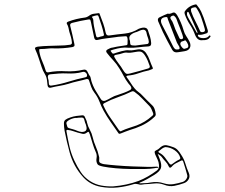

<svg xmlns="http://www.w3.org/2000/svg" viewBox="-20 -851 1040 889"><path d="M918 -665Q905 -663 896.5 -670Q888 -677 883 -690Q874 -715 859.5 -737Q845 -759 836 -784Q833 -792 835 -797Q852 -823 883 -830Q888 -832 890.5 -829Q893 -826 895 -823Q905 -811 911.5 -797Q918 -783 923 -769Q928 -755 932.5 -740.5Q937 -726 942 -711Q945 -698 934 -696Q927 -694 919 -691.5Q911 -689 902 -690Q897 -692 896 -687Q896 -686 897 -684.5Q898 -683 899 -681Q907 -674 922.5 -674.5Q938 -675 945 -682Q947 -684 948.5 -686Q950 -688 953 -686Q956 -684 954.5 -681.5Q953 -679 951 -677Q943 -664 918 -665ZM917 -702Q933 -703 928 -718Q925 -730 921 -742Q917 -754 913 -766Q906 -788 892 -810Q888 -818 882.5 -817.5Q877 -817 871 -815Q864 -812 864 -807.5Q864 -803 865 -798Q873 -775 884.5 -753Q896 -731 906 -708Q908 -702 917 -702ZM892 -698H894V-703Q884 -726 874 -748.5Q864 -771 854 -793Q852 -797 849 -796Q846 -795 846 -790Q845 -784 847 -778.5Q849 -773 852 -768Q862 -751 872 -733Q882 -715 892 -698ZM757 -788Q763 -786 767 -787.5Q771 -789 775 -790Q784 -795 789.5 -792Q795 -789 800 -781Q819 -749 830 -711Q834 -696 842.5 -683.5Q851 -671 858 -657Q865 -641 859 -629Q853 -617 835 -614Q828 -613 819.5 -611.5Q811 -610 803 -609Q785 -606 777 -621Q766 -641 755 -661.5Q744 -682 734 -703Q723 -727 712 -753Q708 -766 719 -771Q730 -776 739 -780.5Q748 -785 757 -788ZM253 -640Q267 -640 280 -641Q293 -642 306 -644Q314 -647 313 -654Q312 -667 308.5 -679.5Q305 -692 301 -704Q299 -713 297 -722.5Q295 -732 290 -740Q286 -747 296 -751Q333 -765 375 -770Q382 -771 391 -777Q401 -785 412.5 -787Q424 -789 436 -790Q440 -791 441 -787.5Q442 -784 443 -782Q451 -762 458 -742Q465 -722 469 -701Q472 -684 488 -687Q523 -692 557.5 -695.5Q592 -699 623 -718Q627 -720 632 -721Q637 -722 641 -723Q649 -724 655.5 -721.5Q662 -719 665 -711Q670 -697 674.5 -682Q679 -667 680 -651Q680 -644 677.5 -640.5Q675 -637 667 -636Q644 -635 621 -632Q598 -629 575 -630Q558 -632 541 -629.5Q524 -627 507 -622Q505 -621 498.5 -619.5Q492 -618 492 -615Q493 -614 496.5 -609Q500 -604 502 -603Q506 -602 510.5 -604Q515 -606 516 -606Q522 -608 522.5 -608Q523 -608 533 -611Q542 -614 543 -614Q557 -617 563 -618Q569 -619 578 -618Q589 -617 598.5 -619Q608 -621 617 -622Q641 -626 656 -606Q667 -590 673 -572.5Q679 -555 687 -538Q690 -532 682 -530Q675 -527 669 -525Q644 -520 620.5 -511.5Q597 -503 571 -501Q568 -500 566 -499Q564 -498 567 -493Q577 -480 585 -467Q593 -454 603 -442Q611 -432 621 -425Q631 -418 639 -409Q650 -398 661 -386.5Q672 -375 684 -364Q692 -357 696 -345.5Q700 -334 701 -323Q702 -316 695.5 -310Q689 -304 683 -299Q661 -281 635 -269Q609 -257 581 -249Q571 -245 560.5 -241.5Q550 -238 539 -233Q536 -232 533 -231.5Q530 -231 528 -235Q510 -261 492.5 -286Q475 -311 460 -338Q449 -358 440.5 -380.5Q432 -403 417 -422Q407 -435 402 -449.5Q397 -464 392 -479Q390 -486 381 -485Q360 -479 339 -474.5Q318 -470 297 -463Q277 -457 256 -453.5Q235 -450 215 -445Q202 -442 200 -457Q199 -462 199 -466.5Q199 -471 198 -475Q197 -493 187.5 -508.5Q178 -524 173 -540Q166 -560 159.5 -581Q153 -602 144 -621Q140 -629 144.5 -631.5Q149 -634 155 -635Q180 -638 204.5 -638.5Q229 -639 253 -640ZM428 -780Q424 -779 419 -778Q414 -777 409 -775Q404 -773 407 -770Q412 -764 412 -757.5Q412 -751 413 -744Q415 -729 418.5 -714Q422 -699 425 -685Q427 -677 434 -678Q439 -680 445 -681.5Q451 -683 456 -684Q463 -686 461 -692Q457 -712 450.5 -732.5Q444 -753 437 -773Q436 -776 434.5 -778.5Q433 -781 428 -780ZM828 -677Q827 -680 826.5 -683Q826 -686 825 -689Q820 -703 814.5 -718Q809 -733 803 -747Q800 -754 798 -761Q796 -768 790 -774Q788 -776 785.5 -778Q783 -780 778 -778Q764 -773 771 -762Q779 -752 783 -739.5Q787 -727 792 -715Q797 -705 801.5 -694.5Q806 -684 811 -674Q815 -668 822 -670Q828 -672 828 -677ZM801 -622Q816 -621 810 -635Q806 -642 802 -648.5Q798 -655 796 -662Q786 -687 777 -711Q768 -735 758 -760Q757 -764 755.5 -768.5Q754 -773 748 -772Q716 -769 729 -739Q730 -738 730.5 -736.5Q731 -735 732 -733Q745 -709 757 -685Q769 -661 781 -637Q784 -631 788.5 -626Q793 -621 801 -622ZM232 -627Q216 -628 200.5 -626Q185 -624 169 -624Q162 -624 161.5 -621.5Q161 -619 162 -613Q166 -589 175.5 -567.5Q185 -546 192 -523Q195 -515 203 -516Q245 -524 284 -521Q327 -519 365 -528Q380 -532 386 -517Q387 -515 388 -513Q389 -511 390 -509Q392 -505 392.5 -504Q393 -503 397 -498Q399 -495 400 -489Q402 -482 402 -481Q402 -480 403 -476Q410 -453 422 -432.5Q434 -412 447 -392Q455 -380 468 -385Q482 -391 495.5 -399Q509 -407 524 -411Q539 -416 554 -421.5Q569 -427 582 -434Q591 -439 587 -448Q585 -453 581.5 -456.5Q578 -460 575 -464Q562 -481 552.5 -499.5Q543 -518 532 -535Q520 -555 504.5 -571.5Q489 -588 475 -606Q467 -616 478 -622Q484 -625 489 -627.5Q494 -630 503 -631Q512 -633 521.5 -635Q531 -637 541 -638Q558 -641 564 -641.5Q570 -642 570.5 -648Q571 -654 571 -672Q570 -672 570 -673Q570 -685 559 -683Q548 -682 537.5 -681.5Q527 -681 516 -679Q495 -676 473.5 -673.5Q452 -671 431 -666Q419 -663 416 -677Q412 -695 408.5 -713Q405 -731 401 -749Q400 -754 398.5 -758Q397 -762 390 -761Q371 -758 352 -754Q333 -750 314 -745Q303 -742 305 -732Q310 -711 315 -690.5Q320 -670 324 -649Q326 -642 324.5 -638.5Q323 -635 315 -633Q273 -626 232 -627ZM607 -640Q618 -642 632 -643.5Q646 -645 660 -647Q669 -647 669 -658Q668 -669 664.5 -677.5Q661 -686 659 -696Q656 -718 635 -712Q628 -710 621 -706.5Q614 -703 606 -701Q591 -696 583 -687Q575 -678 582 -661V-659Q582 -646 586 -643Q590 -640 607 -640ZM852 -637Q852 -645 845.5 -655.5Q839 -666 836 -664Q831 -661 824 -659.5Q817 -658 815 -650Q814 -643 821.5 -633.5Q829 -624 834 -625Q840 -627 845.5 -628.5Q851 -630 852 -637ZM571 -607Q560 -609 547.5 -604.5Q535 -600 521 -598Q504 -596 510 -586Q518 -571 529.5 -556.5Q541 -542 549 -528Q557 -515 562.5 -511Q568 -507 583 -511Q604 -516 624.5 -522Q645 -528 666 -534Q676 -537 673 -546Q669 -558 664 -570Q659 -582 652 -593Q643 -607 635 -610.5Q627 -614 611 -611Q602 -610 592.5 -608Q583 -606 571 -607ZM290 -511Q271 -512 252 -510.5Q233 -509 213 -507Q199 -506 202 -490Q204 -485 205 -478.5Q206 -472 206 -466Q206 -452 220 -455Q260 -461 298 -473Q336 -485 375 -493Q383 -495 383 -500Q384 -508 377.5 -514Q371 -520 363 -518Q345 -513 327 -511.5Q309 -510 290 -511ZM539 -243Q541 -243 543 -245Q560 -253 577.5 -258.5Q595 -264 612 -270Q652 -285 683 -313Q686 -315 688.5 -318.5Q691 -322 689 -327Q685 -337 681 -346.5Q677 -356 669 -363Q653 -379 638 -395Q623 -411 605 -424Q597 -431 589 -427Q558 -412 526 -401Q494 -390 464 -374Q454 -369 459 -362Q473 -331 492.5 -303.5Q512 -276 531 -248Q533 -247 534.5 -245Q536 -243 539 -243ZM439 -106Q439 -99 446.5 -95.5Q454 -92 461 -91Q483 -88 519 -85Q555 -82 593 -80.5Q631 -79 659 -78.5Q687 -78 694 -79Q710 -80 711 -78Q716 -74 709 -74Q702 -74 694 -72Q679 -69 649.5 -68.5Q620 -68 584.5 -68.5Q549 -69 515.5 -72Q482 -75 459 -79.5Q436 -84 432 -90Q424 -102 427 -118Q430 -134 423 -148Q415 -166 409.5 -184.5Q404 -203 398 -222Q396 -230 394 -233Q393 -238 390.5 -240Q388 -242 382 -237Q372 -229 361.5 -231.5Q351 -234 340 -237Q329 -240 318 -244Q307 -248 296 -249Q285 -252 288 -241Q294 -207 301.5 -173.5Q309 -140 324 -108Q337 -80 353.5 -55Q370 -30 396 -13Q421 3 448.5 8Q476 13 504 12Q566 7 621 -13Q644 -22 665.5 -34.5Q687 -47 707 -62Q713 -67 715 -74Q717 -81 716 -88Q715 -101 709.5 -112.5Q704 -124 699 -135Q696 -143 696 -147.5Q696 -152 705 -156Q710 -158 715 -162Q720 -166 724 -170Q738 -181 751.5 -178.5Q765 -176 778 -171Q792 -167 801.5 -157.5Q811 -148 819 -134Q832 -115 838.5 -93Q845 -71 854 -51Q861 -34 853.5 -21Q846 -8 832 -3Q810 5 787 9.5Q764 14 739 4Q717 -4 694.5 -1.5Q672 1 649 2Q642 3 635 4Q628 5 620 2Q616 1 610.5 0.5Q605 0 601 1Q563 13 524.5 17Q486 21 447 14Q398 5 366 -30Q320 -80 302 -147Q295 -172 289.5 -196.5Q284 -221 279 -246Q276 -264 276 -280Q276 -291 283 -296.5Q290 -302 305 -307Q319 -312 333 -314Q347 -316 360 -317Q370 -318 373 -309Q376 -302 379 -296Q382 -290 383 -283Q387 -266 396 -250Q405 -234 409 -216Q414 -194 423.5 -172.5Q433 -151 438 -128Q440 -123 439.5 -117Q439 -111 439 -106ZM358 -240Q386 -240 380 -265Q379 -270 377.5 -274.5Q376 -279 374 -283Q370 -302 365.5 -305Q361 -308 343 -306Q339 -305 335.5 -305Q332 -305 328 -305Q309 -302 295 -292Q285 -285 288 -277Q290 -271 291.5 -265Q293 -259 302 -257Q305 -256 308.5 -255Q312 -254 316 -253Q327 -250 337.5 -245.5Q348 -241 358 -240ZM746 -170Q739 -169 731 -163.5Q723 -158 715 -151Q711 -148 717 -144Q733 -136 743.5 -122Q754 -108 764 -94Q771 -85 778 -92Q786 -98 793.5 -103Q801 -108 810 -112Q817 -116 814 -123Q808 -142 788.5 -155.5Q769 -169 746 -170ZM626 -5V-2Q639 -3 651.5 -3Q664 -3 677 -6Q710 -12 739 -2Q762 5 783.5 1.5Q805 -2 827 -9Q837 -13 843 -22.5Q849 -32 847 -40Q843 -56 838 -72Q833 -88 828 -104Q825 -111 818 -107Q807 -101 795.5 -95.5Q784 -90 775 -79Q766 -69 761 -81Q756 -93 746.5 -103Q737 -113 729 -124Q726 -128 721 -131.5Q716 -135 710 -139Q713 -132 715 -126.5Q717 -121 719 -116Q730 -88 725 -72.5Q720 -57 694 -41Q678 -31 661 -21.5Q644 -12 626 -5Z"/></svg>

Font: Rock 3D
Style: Regular
Weight: 400
Version: Version 1.000